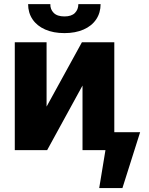

<svg xmlns="http://www.w3.org/2000/svg" viewBox="-20 -738 733 944"><path d="M382.8 -530.3H542V-87.9H668.9L582 186.5H467.8L498.5 0H385.7V-317.4L211.9 0H52.7V-530.3H209V-213.9ZM296.9 -575.2Q242.7 -575.2 202.4 -592.8Q162.1 -610.4 140.1 -642.8Q118.2 -675.3 118.2 -717.8H227.5Q226.6 -692.4 243.9 -674.8Q261.2 -657.2 296.9 -657.2Q331.5 -657.2 348.4 -674.3Q365.2 -691.4 365.2 -717.8H474.6Q474.6 -675.3 452.9 -642.8Q431.2 -610.4 390.9 -592.8Q350.6 -575.2 296.9 -575.2Z"/></svg>

Font: Pretendard Std ExtraBold
Style: Regular
Weight: 800
Designer: Base glyphs from Inter by Rasmus Andersson; Hangeul glyphs from Noto Sans CJK(Source Han Sans) by Jang Soo-young and Kan
Foundry: Kil Hyung-jin
Version: Version 1.309